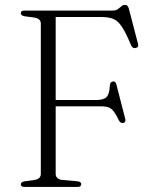

<svg xmlns="http://www.w3.org/2000/svg" viewBox="-20 -742 608 762"><path d="M425 -700Q440 -700 447.8 -705.8Q455.5 -711.5 461.8 -717Q468 -722.5 475.5 -722.5Q482 -722.5 485.5 -719.2Q489 -716 491.5 -707L527.5 -569Q530 -562 527.2 -557.2Q524.5 -552.5 518.5 -551.5Q512 -550 507.5 -553Q503 -556 500 -563Q479.5 -612 464 -635.5Q448.5 -659 430 -666.8Q411.5 -674.5 381.5 -674.5H201V-52Q201 -42 207.5 -35.8Q214 -29.5 225.5 -28L287 -22.5Q295.5 -21.5 299 -18.5Q302.5 -15.5 302.5 -10.5Q302.5 -6 299 -3Q295.5 0 287.5 0H77.5Q69.5 0 66 -3Q62.5 -6 62.5 -10.5Q62.5 -19.5 77.5 -22.5L118 -28Q129.5 -30 135.8 -36Q142 -42 142 -52V-648Q142 -658 135.8 -664Q129.5 -670 118 -672L77.5 -677.5Q62.5 -680.5 62.5 -689.5Q62.5 -694.5 66 -697.2Q69.5 -700 77.5 -700ZM166 -345H360.5Q391 -345 402.8 -356.8Q414.5 -368.5 416 -402.5Q416.5 -409.5 419 -413.2Q421.5 -417 427 -418.5Q438.5 -421 442 -406.5L477 -270.5Q479 -263.5 477 -259.5Q475 -255.5 469.5 -254Q464 -253 459.5 -255.5Q455 -258 452 -264Q441.5 -286.5 432.2 -298.8Q423 -311 411.5 -315.5Q400 -320 382.5 -320H166Z"/></svg>

Font: Fraunces ExtraLight
Style: Regular
Weight: 250
Version: Version 1.000;[b76b70a41]